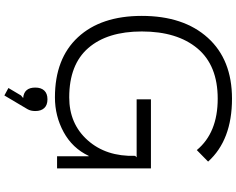

<svg xmlns="http://www.w3.org/2000/svg" viewBox="-124 -736 1107 900"><g transform="rotate(90 430.0 -286.5)"><path d="M501 102Q501 124 492 139L428 247L393 228L428 169L440 159Q391 155 391 102Q391 75 405 60Q419 45 446 45Q473 45 487 60Q501 75 501 102ZM770 -440V0H713V-148H711Q675 -72 600 -31Q525 10 437 10Q255 10 155 -98Q55 -206 55 -397Q55 -593 157.5 -706.5Q260 -820 443 -820Q637 -820 738 -708L684 -655Q603 -753 443 -753Q287 -753 207.5 -658Q128 -563 128 -397Q128 -236 205.5 -146.5Q283 -57 437 -57Q561 -57 638 -143.5Q715 -230 711 -366L718 -373H446V-440Z"/></g></svg>

Font: Sinkin Sans 300 Light
Style: Regular
Weight: 300
Designer: Keith Bates
Foundry: K-Type
Version: Sinkin Sans (version 1.0)  by Keith Bates   •   © 2014   www